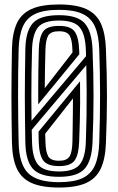

<svg xmlns="http://www.w3.org/2000/svg" viewBox="-20 -830 530 860"><path d="M244.5 10Q167 10 121.4 -10.4Q75.8 -30.8 55.4 -75Q35 -119.2 33.5 -191Q32.5 -247.2 31.9 -298.9Q31.2 -350.5 31.2 -400.5Q31.2 -450.5 31.9 -502.1Q32.5 -553.8 33.5 -610Q35 -681.5 55.4 -725.5Q75.8 -769.5 121.4 -789.8Q167 -810 244.5 -810Q321.8 -810 366.8 -789.2Q411.8 -768.5 431.9 -724.5Q452 -680.5 454.5 -610.2Q457 -545.8 458.1 -493.5Q459.2 -441.2 459.1 -394.1Q459 -347 457.9 -297.8Q456.8 -248.5 454.5 -190Q452 -118.5 431.2 -74.5Q410.5 -30.5 365.4 -10.2Q320.2 10 244.5 10ZM244.5 -110Q279.2 -110 291.4 -129.1Q303.5 -148.2 304.5 -197Q305 -224 305.5 -258.2Q306 -292.5 306.4 -327Q306.8 -361.5 306.8 -389.2L182.5 -231.2Q182.5 -225.5 182.6 -220.8Q182.8 -216 183 -211.8Q183.2 -207.5 183.4 -203.1Q183.5 -198.8 183.5 -194Q184.8 -149.8 195.9 -129.9Q207 -110 244.5 -110ZM244.5 -86Q192.5 -86 174 -110.9Q155.5 -135.8 153.5 -193Q153.2 -201 153.1 -208.9Q153 -216.8 152.9 -224.6Q152.8 -232.5 152.5 -240.2L338.5 -466Q339.2 -414 338.9 -370.9Q338.5 -327.8 337.5 -285.5Q336.5 -243.2 334.5 -194.2Q332.5 -137 314.5 -111.5Q296.5 -86 244.5 -86ZM244.5 -62Q311 -62 336.5 -92.4Q362 -122.8 364.5 -194Q366.8 -255.8 367.6 -312.2Q368.5 -368.8 368.2 -424.1Q368 -479.5 366.5 -538.2L122 -248.5Q122.2 -241.8 122.4 -234.9Q122.5 -228 122.8 -221.1Q123 -214.2 123.1 -207.2Q123.2 -200.2 123.5 -193Q125.2 -123 150.6 -92.5Q176 -62 244.5 -62ZM244.5 -14Q311 -14 349.6 -32.2Q388.2 -50.5 405.4 -89.8Q422.5 -129 424.5 -192Q426.5 -253.5 427.4 -307Q428.2 -360.5 428.2 -410Q428.2 -459.5 427.2 -508.2Q426.2 -557 424.5 -609Q422.5 -672 405.2 -711Q388 -750 349.4 -768Q310.8 -786 244.5 -786Q176.2 -786 137.4 -767.5Q98.5 -749 81.9 -710Q65.2 -671 63.5 -609Q62 -553.5 61.4 -502.5Q60.8 -451.5 60.9 -401.5Q61 -351.5 61.6 -299.9Q62.2 -248.2 63.5 -192Q65.5 -94 106.5 -54Q147.5 -14 244.5 -14ZM244.5 -38Q159.5 -38 127.2 -74Q95 -110 93.5 -192Q92.5 -247.5 91.9 -298.8Q91.2 -350 91.2 -400.1Q91.2 -450.2 91.9 -501.8Q92.5 -553.2 93.5 -609Q95 -691 127.4 -726.5Q159.8 -762 244.5 -762Q326.8 -762 359 -726.2Q391.2 -690.5 394.5 -608Q396.8 -552.2 397.9 -500.9Q399 -449.5 399 -399.8Q399 -350 397.9 -299.1Q396.8 -248.2 394.5 -193Q391.2 -110 359 -74Q326.8 -38 244.5 -38ZM121.2 -289.2 365.2 -578.2Q365.2 -583 365.1 -588.1Q365 -593.2 364.9 -598.1Q364.8 -603 364.5 -607Q362 -677.2 336.9 -707.6Q311.8 -738 244.5 -738Q174.5 -738 150 -707.1Q125.5 -676.2 123.5 -608Q122 -553.2 121.2 -503.1Q120.5 -453 120.5 -401.2Q120.5 -349.5 121.2 -289.2ZM151.2 -362.5Q151.2 -398.8 151.2 -437.4Q151.2 -476 151.9 -518.4Q152.5 -560.8 153.8 -608Q155.2 -662.5 172.8 -688.2Q190.2 -714 244.5 -714Q296 -714 314.2 -689Q332.5 -664 334.5 -606Q334.8 -603 334.8 -601.8Q334.8 -600.5 335.2 -587ZM180.5 -435 304.5 -594.8Q304.5 -596.8 304.5 -600.4Q304.5 -604 304.5 -604Q303.5 -650.2 292.2 -670.1Q281 -690 244.5 -690Q207.5 -690 196.1 -670.8Q184.8 -651.5 183.5 -607Q182.2 -558.8 181.5 -519.6Q180.8 -480.5 180.5 -435Z"/></svg>

Font: Big Shoulders Inline Display Thin Black
Style: Regular
Weight: 900
Version: Version 2.002